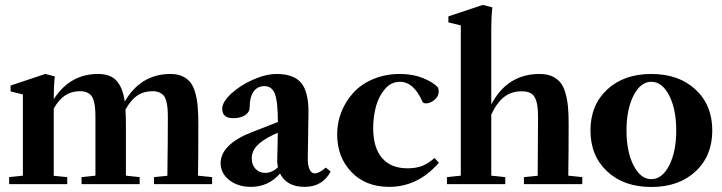

<svg xmlns="http://www.w3.org/2000/svg" viewBox="-20 -746 2926 778"><path d="M17.1 0V-28.3L72.8 -34.2V-363.3L22.9 -375.5V-399.4L163.6 -446.3L201.7 -436.5Q197.8 -395 197.8 -348.6V-344.2Q263.7 -446.3 377.4 -446.3Q427.7 -446.3 452.6 -418.5Q477.5 -390.6 485.4 -334.5Q550.8 -446.3 670.9 -446.3Q699.2 -446.3 719.2 -437Q739.3 -427.7 751.7 -411.9Q764.2 -396 771.5 -369.4Q778.8 -342.8 781.2 -313.2Q783.7 -283.7 783.7 -242.7Q783.7 -101.6 782.2 -34.2L839.4 -28.3V0H604V-28.3L658.2 -33.7Q660.2 -186 660.2 -268.6Q660.2 -291 658.9 -305.9Q657.7 -320.8 654.1 -335.2Q650.4 -349.6 643.8 -357.9Q637.2 -366.2 625.7 -371.3Q614.3 -376.5 598.1 -376.5Q563 -376.5 536.6 -358.9Q510.3 -341.3 488.3 -301.8Q490.2 -277.8 490.2 -242.7V-34.2L545.9 -28.3V0H310.5V-28.3L366.7 -34.2V-268.6Q366.7 -291 365.5 -305.9Q364.3 -320.8 360.6 -335.2Q356.9 -349.6 350.3 -357.9Q343.8 -366.2 332.3 -371.3Q320.8 -376.5 304.7 -376.5Q270.5 -376.5 244.6 -359.9Q218.8 -343.3 197.8 -306.2V-33.7L252.4 -28.3V0Z M996.6 11.2Q943.8 11.2 908.9 -16.4Q874 -43.9 874 -85.4Q874 -122.6 906.2 -154.5Q938.5 -186.5 1000.5 -210.4L1106 -251.5Q1106 -333.5 1094 -365.2Q1082 -397 1051.8 -397Q1022.9 -397 1007.3 -374.5Q991.7 -352.1 991.7 -311.5Q991.7 -291.5 973.4 -279.3Q955.1 -267.1 924.8 -267.1Q880.4 -267.1 880.4 -305.2Q880.4 -332.5 916.5 -366.2Q952.6 -399.9 1005.1 -423.1Q1057.6 -446.3 1100.6 -446.3Q1169.9 -446.3 1200 -410.6Q1230 -375 1230 -292.5Q1230 -291.5 1227.1 -104Q1226.6 -78.1 1233.9 -60.8Q1241.2 -43.5 1255.4 -43.5Q1273.4 -43.5 1300.3 -66.9L1319.8 -50.8Q1286.6 11.2 1214.4 11.2Q1141.6 11.2 1114.7 -43Q1067.9 11.2 996.6 11.2ZM1000 -104Q1000 -78.1 1015.4 -61.8Q1030.8 -45.4 1055.2 -45.4Q1082 -45.4 1106.4 -68.4Q1102.5 -84.5 1103.5 -103.5Q1104 -121.1 1104.7 -156Q1105.5 -190.9 1105.5 -208L1087.4 -199.7Q1042 -178.2 1021 -155.3Q1000 -132.3 1000 -104Z M1557.1 11.2Q1461.9 11.2 1404.1 -48.8Q1346.2 -108.9 1346.2 -202.1Q1346.2 -249.5 1363.5 -293Q1380.9 -336.4 1412.4 -370.8Q1443.8 -405.3 1492.9 -425.8Q1542 -446.3 1600.6 -446.3Q1652.8 -446.3 1693.8 -429.7Q1734.9 -413.1 1754.4 -392.1Q1757.8 -381.8 1757.8 -376Q1757.8 -355 1740.5 -341.1Q1723.1 -327.1 1706.1 -327.1Q1693.8 -327.1 1690.9 -335.9Q1655.8 -414.6 1600.1 -414.6Q1564.9 -414.6 1539.8 -385.3Q1514.6 -356 1503.4 -314.5Q1492.2 -272.9 1492.2 -226.6Q1492.2 -147.5 1528.1 -105.7Q1564 -64 1631.3 -64Q1667.5 -64 1692.9 -74.7Q1718.3 -85.4 1740.7 -106L1758.3 -86.4Q1673.3 11.2 1557.1 11.2Z M1791 0V-28.3L1847.2 -34.2V-643.1L1796.9 -655.3V-679.7L1936.5 -726.1L1975.1 -716.3Q1970.7 -678.7 1970.7 -629.9V-322.8Q2035.6 -446.3 2166.5 -446.3Q2195.8 -446.3 2216.8 -437Q2237.8 -427.7 2250.7 -411.6Q2263.7 -395.5 2271.2 -369.1Q2278.8 -342.8 2281.5 -313.2Q2284.2 -283.7 2284.2 -242.7Q2284.2 -135.3 2282.7 -34.2L2339.4 -28.3V0H2103V-28.3L2158.7 -33.7Q2160.2 -262.2 2160.2 -268.6Q2160.2 -296.4 2158 -314Q2155.8 -331.5 2149.2 -346.9Q2142.6 -362.3 2129.2 -369.1Q2115.7 -376 2094.7 -376Q2053.7 -376.5 2023.9 -354Q1994.1 -331.5 1970.7 -282.2V-34.2L2027.3 -28.3V0Z M2619.1 11.7Q2508.3 11.7 2440.4 -51.3Q2372.6 -114.3 2372.6 -217.3Q2372.6 -320.3 2440.4 -383.3Q2508.3 -446.3 2619.1 -446.3Q2730.5 -446.3 2798.3 -383.3Q2866.2 -320.3 2866.2 -217.3Q2866.2 -114.3 2798.3 -51.3Q2730.5 11.7 2619.1 11.7ZM2619.1 -20Q2663.1 -20 2691.7 -75.9Q2720.2 -131.8 2720.2 -217.3Q2720.2 -303.2 2691.7 -358.9Q2663.1 -414.6 2619.1 -414.6Q2575.7 -414.6 2547.1 -358.6Q2518.6 -302.7 2518.6 -217.3Q2518.6 -131.8 2547.1 -75.9Q2575.7 -20 2619.1 -20Z"/></svg>

Font: Elstob
Style: Bold
Weight: 700
Designer: Peter S. Baker
Version: Version 1.015